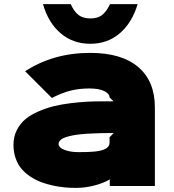

<svg xmlns="http://www.w3.org/2000/svg" viewBox="-20 -894 836 925"><path d="M507.8 -232.9 527.8 -252.9H505.9Q460.9 -252.9 426.8 -251Q375 -249.5 333 -242.2Q290.5 -233.9 276.4 -223.4Q262.2 -212.9 262.2 -200.2Q262.2 -192.4 270 -184.1Q277.8 -175.8 301 -168.5Q324.2 -161.1 358.9 -161.1Q430.2 -161.1 458 -167Q507.8 -177.2 507.8 -206.1ZM726.1 -377V2H508.8V-29.8Q480 -12.2 435.3 -0.5Q390.6 11.2 345.2 11.2Q318.4 11.2 291.5 8.8Q264.6 6.3 234.4 -0.2Q204.1 -6.8 177.7 -16.8Q151.4 -26.9 126.5 -43.2Q101.6 -59.6 83.7 -80.6Q65.9 -101.6 55.4 -131.3Q44.9 -161.1 44.9 -196.8Q44.9 -235.4 61 -267.1Q77.1 -298.8 102.8 -320.1Q128.4 -341.3 165.8 -357.4Q203.1 -373.5 240.2 -382.6Q277.3 -391.6 321.5 -397Q365.7 -402.3 400.1 -404.1Q434.6 -405.8 471.2 -405.8H526.9L507.8 -424.8Q507.8 -442.4 482.4 -455.1Q457 -467.8 410.2 -467.8Q361.3 -467.8 319.6 -457.3Q277.8 -446.8 230 -421.9L101.1 -550.8Q237.3 -639.2 414.1 -639.2Q566.4 -639.2 646.2 -570.8Q726.1 -502.4 726.1 -377ZM509.8 -874H643.1Q615.7 -783.2 556.6 -733.2Q497.6 -683.1 415 -683.1Q332 -683.1 272.7 -733.2Q213.4 -783.2 187 -874H320.8Q337.4 -837.4 358.9 -821.3Q380.4 -805.2 415 -805.2Q450.2 -805.2 471.4 -821.3Q492.7 -837.4 509.8 -874Z"/></svg>

Font: Sinkin Sans 900 X Black
Style: Regular
Weight: 950
Designer: Keith Bates
Foundry: K-Type
Version: Sinkin Sans (version 1.0)  by Keith Bates   •   © 2014   www